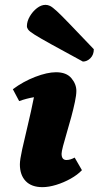

<svg xmlns="http://www.w3.org/2000/svg" viewBox="-20 -760 407 792"><path d="M155 12Q110 12 86 -13Q62 -38 62 -82Q62 -101 71.5 -144Q81 -187 94.5 -243Q108 -299 120 -359Q90 -354 59 -343L33 -392Q76 -424 125.5 -443Q175 -462 211 -462Q254 -462 274.5 -437.5Q295 -413 295 -385Q295 -368 289 -339.5Q283 -311 274 -277.5Q265 -244 255.5 -212.5Q246 -181 240 -157.5Q234 -134 234 -126Q234 -100 254 -100Q270 -100 288 -110L318 -58Q300 -39 271.5 -23Q243 -7 212 2.5Q181 12 155 12ZM322 -506Q239 -551 192 -577Q145 -603 123.5 -616.5Q102 -630 96.5 -637.5Q91 -645 91 -652Q91 -672 103 -692.5Q115 -713 132.5 -726.5Q150 -740 168 -740Q177 -740 186.5 -735.5Q196 -731 214.5 -714Q233 -697 268.5 -660Q304 -623 367 -557Q367 -534 353 -520Q339 -506 322 -506Z"/></svg>

Font: Petrona Black
Style: Italic
Weight: 900
Italic angle: -9°
Designer: Ringo R. Seeber
Foundry: Ringo R. Seeber
Version: Version 2.001; ttfautohint (v1.8.3)